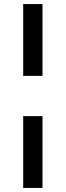

<svg xmlns="http://www.w3.org/2000/svg" viewBox="-20 -763 323 944"><path d="M94 -390V-743H189V-390ZM94 161V-192H189V161Z"/></svg>

Font: Saira Thin Medium
Style: Regular
Weight: 500
Version: Version 1.101